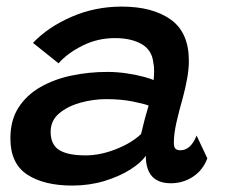

<svg xmlns="http://www.w3.org/2000/svg" viewBox="-20 -553 688 582"><path d="M199 9.5Q113 9.5 62.2 -24Q11.5 -57.5 11.5 -133.5Q11.5 -188.5 36 -226.8Q60.5 -265 102.5 -289Q144.5 -313 197 -324Q249.5 -335 305 -335Q335.5 -335 365 -330.5Q394.5 -326 416.5 -320Q438.5 -314 445.5 -310Q447 -321.5 447.2 -336.2Q447.5 -351 444.5 -365Q440 -402 408.5 -419.8Q377 -437.5 328.5 -437.5Q275.5 -437.5 229.8 -414.5Q184 -391.5 157.5 -361L80 -423Q125.5 -471 196.8 -502Q268 -533 349 -533Q442.5 -533 497.5 -493.8Q552.5 -454.5 552.5 -368.5Q552.5 -343.5 547.2 -314.5Q542 -285.5 534 -256Q523.5 -219.5 515.2 -183.5Q507 -147.5 507 -121Q507 -106.5 512 -102Q517 -97.5 527 -97.5Q558 -97.5 576 -142L608.5 -73Q595 -37 564.8 -17.2Q534.5 2.5 498 2.5Q422 2.5 422 -81Q408 -60 374.8 -39Q341.5 -18 296 -4.2Q250.5 9.5 199 9.5ZM239.5 -82Q283.5 -82 330.8 -100.5Q378 -119 407.5 -146.5Q413.5 -172 419.2 -193.5Q425 -215 430.5 -233Q418.5 -238 383 -245.2Q347.5 -252.5 302 -252.5Q263 -252.5 224 -241.8Q185 -231 159.2 -209.2Q133.5 -187.5 133.5 -153.5Q133.5 -114.5 159.5 -98.2Q185.5 -82 239.5 -82Z"/></svg>

Font: Grandstander Medium
Style: Italic
Weight: 500
Italic angle: -15°
Designer: Tyler Finck
Foundry: Etcetera Type Co
Version: Version 1.200; ttfautohint (v1.8.3)